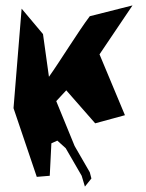

<svg xmlns="http://www.w3.org/2000/svg" viewBox="-20 -726 539 710"><path d="M30 -326 116 -72 164 -76 170 -196 192 -206 223 -178 282 -76 294 -36 318 -66 312 -89 256 -186 188 -352 225 -392 332 -270 442 -300 348 -525 470 -706 312 -666C271 -612 201 -498 161 -442L139 -600L60 -694Z"/></svg>

Font: Corrode
Style: Regular
Weight: 400
Designer: Mew Too
Version: Version 0.532